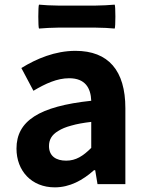

<svg xmlns="http://www.w3.org/2000/svg" viewBox="-20 -793 631 827"><path d="M520 -245V-327C520 -489 447 -574 305 -574C217 -574 137 -540 72 -500L124 -402C176 -433 226 -456 278 -456C347 -456 371 -414 373 -359C148 -335 51 -272 51 -153C51 -57 116 14 216 14C281 14 337 -17 385 -60H390L400 0H520V-163ZM287 -252C311 -259 339 -264 373 -268V-156C338 -121 307 -101 265 -101C222 -101 191 -120 191 -164C191 -190 202 -212 231 -229C245 -238 264 -246 287 -252ZM311 -769H229C202 -769 168 -771 148 -773C144 -769 144 -674 148 -670C175 -672 202 -674 229 -674H311H393C420 -674 454 -672 474 -670C478 -674 478 -769 474 -773C447 -771 420 -769 393 -769H311Z"/></svg>

Font: GenSekiGothic2 TW B
Style: Regular
Weight: 700
Version: Version 2.100;PS 2.1;hotconv 16.6.51;makeotf.lib2.5.65220 DE